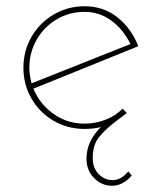

<svg xmlns="http://www.w3.org/2000/svg" viewBox="-20 -407 507 615"><path d="M391 142 402 155Q390 170 373.5 179Q357 188 339 188Q306 188 281.5 163.5Q257 139 257 101Q257 46 303 0Q279 6 251 6Q197 6 152 -20Q107 -46 81 -91Q55 -136 55 -190Q55 -244 81 -289Q107 -334 152 -360.5Q197 -387 251 -387Q311 -387 355.5 -352Q400 -317 423 -259L87 -123Q107 -74 151 -42.5Q195 -11 251 -11Q286 -11 318 -23.5Q350 -36 373 -59L386 -45Q366 -29 356 -22Q316 8 296.5 33Q277 58 277 100Q277 131 296 150.5Q315 170 341 170Q368 170 391 142ZM74 -190Q74 -168 81 -140L398 -266Q374 -314 336 -341.5Q298 -369 251 -369Q202 -369 161.5 -345Q121 -321 97.5 -280Q74 -239 74 -190Z"/></svg>

Font: Josefin Sans Thin
Style: Regular
Weight: 250
Designer: Santiago Orozco
Foundry: Typemade
Version: Version 2.000